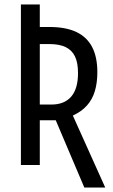

<svg xmlns="http://www.w3.org/2000/svg" viewBox="-20 -734 501 854"><path d="M355 100 228 -199H157V0H73V-714H157V-614H199Q273 -614 320 -591.5Q367 -569 390 -524.5Q413 -480 413 -413Q413 -366 402 -329Q391 -292 367 -265Q343 -238 304 -220L448 100ZM209 -269Q266 -269 296.5 -304Q327 -339 327 -409Q327 -455 313.5 -483Q300 -511 272 -524.5Q244 -538 200 -538H157V-269Z"/></svg>

Font: Noto Sans ExtraCondensed
Style: Regular
Weight: 400
Width: 2
Designer: Monotype Design Team
Foundry: Monotype Imaging Inc.
Version: Version 2.013